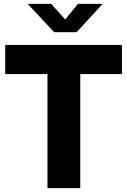

<svg xmlns="http://www.w3.org/2000/svg" viewBox="-20 -975 659 995"><path d="M7 -742H612V-591H396V0H226V-591H7ZM512 -955 377 -808H261L123 -955H245L318 -874L384 -955Z"/></svg>

Font: Morrison
Style: Bold
Weight: 700
Designer: Pablo Impallari, Rodrigo Fuenzalida (Modified by Dan O. Williams)
Version: Version 0.03;June 6, 2019;FontCreator 11.5.0.2425 64-bit; tt